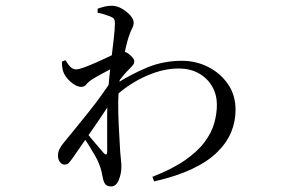

<svg xmlns="http://www.w3.org/2000/svg" viewBox="-20 -602 1040 685"><path d="M388.6 -256 389.4 -300.1Q447.1 -337.2 505.1 -361.2Q563.2 -385.1 628.8 -385.1Q679.6 -385.1 723 -363Q766.4 -340.9 793.4 -301.8Q820.4 -262.6 820.4 -209.7Q820.4 -168.3 804.6 -130.3Q788.8 -92.3 754.7 -58.8Q720.7 -25.4 664.9 0.9Q609.2 27.3 529.8 45.2L523.6 28.9Q595.5 0.8 640.4 -30.6Q685.3 -61.9 710.1 -95.4Q735 -128.9 744.4 -162.7Q753.8 -196.5 753.8 -227.8Q753.8 -263.8 737.3 -293Q720.8 -322.1 690.1 -339.9Q659.3 -357.6 616.8 -357.6Q575.7 -357.6 533.9 -343.5Q492.2 -329.4 454.7 -306.4Q417.3 -283.3 388.6 -256ZM383.4 -323.3 382.5 -249.1Q362.7 -217.5 337.9 -181Q313 -144.5 287.7 -108Q262.5 -71.6 240.7 -40.3Q232.4 -28.6 226.4 -21.7Q220.3 -14.8 209.8 -14.8Q200.9 -14.8 193.9 -23.9Q186.9 -32.9 186.9 -47.3Q186.9 -58.8 191.9 -69.4Q197 -80 206.2 -91.4Q254.2 -149.6 298.9 -205.5Q343.6 -261.4 383.4 -323.3ZM307.2 -317.7Q295.6 -310.3 288.3 -301.2Q281 -292.1 270.2 -292.1Q252.2 -292.1 231.4 -310.5Q210.6 -329 204.8 -349.1Q202.6 -357.6 201.7 -365.8Q200.8 -374 201 -382.1L213.5 -387.5Q223 -371.1 231.8 -362.8Q240.6 -354.4 251.6 -354.4Q260.9 -354.4 281.2 -361.9Q301.4 -369.4 326.1 -380.4Q350.7 -391.4 371.6 -401.3Q392.5 -411.2 401.4 -416.1Q409.2 -419.5 414.6 -420.1Q419.9 -420.7 427.6 -416.4Q438.4 -411.8 448.8 -401.2Q459.2 -390.6 459.2 -383.6Q459.2 -376.2 454.1 -369.8Q449 -363.3 440.6 -355.1Q432.9 -347.7 423.5 -336.7Q414.1 -325.7 405.3 -314.2Q396.5 -302.7 389.4 -291.4L392.2 -337.1Q395.2 -342.3 398.2 -351.5Q401.2 -360.7 403.8 -369.4Q388.1 -362.1 370.4 -353.1Q352.7 -344.1 336.2 -334.9Q319.7 -325.8 307.2 -317.7ZM269.3 -123.1 280.6 -138.8Q290.9 -125.8 304.8 -108.9Q318.7 -92 331.4 -77.6Q344.2 -63.2 349.8 -56.1Q362.5 -43.2 362.5 -62.1Q362.8 -84.3 362.3 -119.3Q361.8 -154.3 362.3 -195.7Q362.9 -237.1 365.6 -276.2Q369.4 -326.9 375.3 -374.9Q381.2 -422.8 385.5 -460.6Q389.9 -498.5 389.9 -517.4Q389.9 -531 385.9 -535.5Q381.9 -540 371.7 -543.9Q364.5 -546.5 353.4 -550.2Q342.2 -554 328.2 -556.6V-570.8Q340.3 -575.2 352.5 -578.4Q364.8 -581.5 379.1 -581.5Q396.8 -581.5 414.5 -571.3Q432.2 -561.2 444.6 -547.4Q456.9 -533.6 456.9 -521.4Q456.9 -510.6 451.1 -500.1Q445.3 -489.7 438.5 -468.4Q434.7 -456.9 429.7 -436.1Q424.6 -415.3 419.3 -389.2Q414 -363.1 409.6 -335.2Q405.2 -307.3 403.4 -281.9Q400.8 -241.6 402 -199.2Q403.2 -156.8 405.5 -120.4Q407.8 -84 408.8 -61.3Q410 -44 411.5 -31.5Q413.1 -19.1 413.1 -6.4Q413.1 17.5 403.6 40.3Q394.2 63.1 376.6 63.1Q362.9 63.1 356.6 56.2Q350.4 49.3 347.4 35.1Q344.6 20.2 341.7 8Q338.8 -4.1 333.1 -17.8Q328.9 -29.8 318.1 -48.4Q307.3 -67 294.5 -87.6Q281.6 -108.1 269.3 -123.1Z"/></svg>

Font: Noto Serif KR
Style: Regular
Weight: 200
Designer: Ryoko NISHIZUKA 西塚涼子 (kana & ideographs); Frank Grießhammer (Latin, Greek & Cyrillic); Wenlong ZHANG 张文龙 (bopomofo); San
Foundry: Adobe
Version: Version 2.001;hotconv 1.1.0;makeotfexe 2.6.0